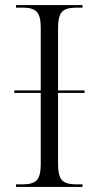

<svg xmlns="http://www.w3.org/2000/svg" viewBox="-20 -734 388 754"><path d="M43 0V-10H70Q109 -10 124.5 -26.5Q140 -43 140 -89V-369H36V-379H140V-626Q140 -671 124.5 -687.5Q109 -704 71 -704H43V-714H304V-704H280Q238 -704 223 -687Q208 -670 208 -624V-379H312V-369H208V-89Q208 -43 223.5 -26.5Q239 -10 279 -10H304V0Z"/></svg>

Font: Noto Serif Display Light
Style: Regular
Weight: 300
Designer: Monotype Design Team
Foundry: Monotype Imaging Inc.
Version: Version 2.009